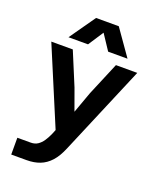

<svg xmlns="http://www.w3.org/2000/svg" viewBox="-173 -894 996 1192"><g transform="rotate(20 325.0 -298.5)"><path d="M274 -335 325 -194 376 -335 468 -554H609L360 35Q336 93 305.5 126.5Q275 160 236.5 175Q198 190 148 190H47V79H135Q162 79 181 66.5Q200 54 215 32Q230 10 243 -20L254 -47L41 -554H183ZM132 -616 252 -787H402L522 -616H394L327 -717L261 -616Z"/></g></svg>

Font: Azeret Mono Thin SemiBold
Style: Regular
Weight: 600
Version: Version 1.002